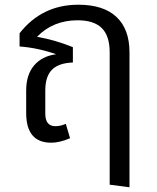

<svg xmlns="http://www.w3.org/2000/svg" viewBox="-20 -593 664 814"><path d="M312 -573Q419 -573 474 -521Q529 -469 529 -371V201L445 190V-371Q445 -441 411.5 -474Q378 -507 309 -507Q205 -507 137 -437Q216 -423 289 -393V-328Q229 -326 200.5 -297.5Q172 -269 172 -209V-111Q172 -58 215 -58Q237 -58 259 -68L277 -7Q233 12 197 12Q91 12 91 -114V-209Q91 -276 124.5 -315.5Q158 -355 218 -363Q142 -390 63 -396V-452Q158 -573 312 -573Z"/></svg>

Font: FiraGO Book
Style: Regular
Weight: 350
Designer: bBox Type
Foundry: bBox Type GmbH
Version: Version 1.001;PS 001.001;hotconv 1.0.88;makeotf.lib2.5.64775